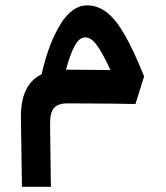

<svg xmlns="http://www.w3.org/2000/svg" viewBox="-20 -387 626 726"><path d="M63 319.3 59.1 60.1Q58.1 -2 76.9 -43.9Q95.7 -85.9 137.2 -106Q164.1 -223.6 208.5 -295.2Q252.9 -366.7 309.1 -366.7Q349.1 -366.7 383.3 -340.6Q417.5 -314.5 451.4 -255.6Q485.4 -196.8 524.9 -98.1L492.2 6.3Q452.6 5.4 403.1 4.9Q353.5 4.4 308.1 4.2Q262.7 3.9 234.4 3.9Q199.7 3.9 184.3 21Q168.9 38.1 169.4 84L172.4 319.3ZM229.5 -123.5Q268.1 -123.5 312.7 -123Q357.4 -122.6 397.9 -122.1Q370.6 -180.7 348.4 -213.1Q326.2 -245.6 302.2 -245.6Q279.8 -245.6 262.5 -213.9Q245.1 -182.1 229.5 -123.5Z"/></svg>

Font: CaskaydiaCove NFP SemiBold
Style: Regular
Weight: 600
Designer: Aaron Bell
Foundry: Saja Typeworks
Version: Version 2111.001; VTT 6.35;Nerd Fonts 3.1.1